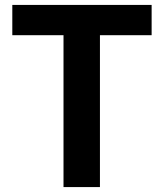

<svg xmlns="http://www.w3.org/2000/svg" viewBox="-20 -760 665 780"><path d="M238 -617H30V-740H596V-617H386V0H238Z"/></svg>

Font: SpoqaHanSansJP-Bold
Style: Regular
Weight: 700
Designer: [Source Han Sans]
Ryoko NISHIZUKA  (kana & ideographs); Paul D. Hunt (Latin, Greek & Cyrillic); Wenlong ZHANG  (bopomofo
Foundry: Spoqa (http://bi.spoqa.com)
Version: Version 1.002.20150607